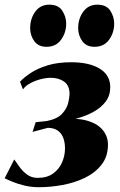

<svg xmlns="http://www.w3.org/2000/svg" viewBox="-32 -774 500 802"><path d="M130 8Q99 8 70.8 1.2Q42.5 -5.5 20.8 -14.5Q-1 -23.5 -12.5 -29.5L27.5 -108Q36.5 -95 49.5 -76.8Q62.5 -58.5 81.2 -44.8Q100 -31 125 -31Q165 -31 190.2 -49.5Q215.5 -68 227.5 -96.2Q239.5 -124.5 239.5 -153.5Q239.5 -181.5 231.2 -200.8Q223 -220 207 -230Q191 -240 167.5 -240L104 -223L117 -263.5L163.5 -268.5Q207 -277 227 -298.5Q247 -320 252.8 -343.8Q258.5 -367.5 258.5 -381.5Q258.5 -417 236 -433Q213.5 -449 179.5 -449Q160 -449 136.5 -442.8Q113 -436.5 93 -425.5Q73 -414.5 64 -400.5L51.5 -432.5Q67.5 -450 96 -469Q124.5 -488 166.8 -501Q209 -514 265.5 -514Q340.5 -514 384.5 -487.2Q428.5 -460.5 428.5 -409.5Q428.5 -375 409.5 -349.8Q390.5 -324.5 359.2 -307.2Q328 -290 290.8 -279.5Q253.5 -269 217.5 -264.5L206 -272Q277.5 -283.5 324.8 -271.8Q372 -260 395.5 -232.8Q419 -205.5 419 -170Q419 -120.5 392.2 -86.2Q365.5 -52 322.5 -31.2Q279.5 -10.5 228.8 -1.2Q178 8 130 8ZM162 -578.5Q128.5 -578.5 111.2 -602.2Q94 -626 94 -656.5Q94 -696 115.2 -725.2Q136.5 -754.5 174 -754.5Q212 -754.5 228.2 -729.2Q244.5 -704 244.5 -675Q244.5 -638 223.2 -608.2Q202 -578.5 162 -578.5ZM362.5 -578.5Q329 -578.5 311.8 -602.2Q294.5 -626 294.5 -656.5Q294.5 -696 315.8 -725.2Q337 -754.5 374.5 -754.5Q412.5 -754.5 428.8 -729.2Q445 -704 445 -675Q445 -638 423.8 -608.2Q402.5 -578.5 362.5 -578.5Z"/></svg>

Font: Merriweather 144pt Black
Style: Italic
Weight: 900
Italic angle: -7.8°
Version: Version 2.101